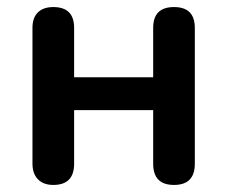

<svg xmlns="http://www.w3.org/2000/svg" viewBox="-20 -516 644 544"><path d="M131 8Q103 8 87.5 -8Q72 -24 72 -52V-437Q72 -466 87.5 -481Q103 -496 131 -496Q190 -496 190 -437V-297H414V-437Q414 -496 473 -496Q532 -496 532 -437V-52Q532 8 473 8Q414 8 414 -52V-204H190V-52Q190 8 131 8Z"/></svg>

Font: Chiron GoRound TC M
Style: Regular
Weight: 500
Designer: Ryoko NISHIZUKA 西塚涼子 (kana, bopomofo & ideographs); Paul D. Hunt (Latin, Greek & Cyrillic); Sandoll Communications 산돌커뮤니
Foundry: Adobe
Version: Version 1.000;hotconv 1.1.1;makeotfexe 2.6.0